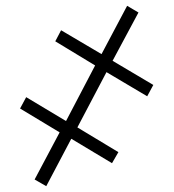

<svg xmlns="http://www.w3.org/2000/svg" viewBox="-20 -644 599 660"><path d="M139 -4 99 -27 185 -189 49 -271 70 -310 207 -228 307 -419 170 -502 190 -540 329 -458 417 -624 456 -601 367 -435 507 -352 486 -313 346 -396 246 -206 387 -121 365 -83 225 -167Z"/></svg>

Font: Noto Serif SemiCondensed Light
Style: Regular
Weight: 300
Width: 4
Designer: Monotype Design Team
Foundry: Monotype Imaging Inc.
Version: Version 2.013